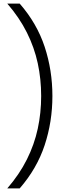

<svg xmlns="http://www.w3.org/2000/svg" viewBox="-20 -828 382 1068"><path d="M20.5 220Q88 142 129.5 59Q171 -24 190 -112Q209 -200 209 -294Q209 -388 190 -476Q171 -564 129.5 -647Q88 -730 20.5 -808H89.5Q185.5 -698 228.5 -567.5Q271.5 -437 271.5 -294Q271.5 -151 228.5 -20.8Q185.5 109.5 89.5 220Z"/></svg>

Font: Encode Sans SemiExpanded Light
Style: Regular
Weight: 300
Width: 6
Designer: Multiple Designers
Foundry: Impallari Type
Version: Version 3.002